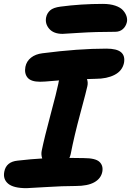

<svg xmlns="http://www.w3.org/2000/svg" viewBox="-30 -960 676 991"><path d="M293 -785.2Q247.1 -785.2 224.4 -811Q201.7 -836.9 208 -870.1Q212.4 -891.6 228.5 -906.2Q244.6 -920.9 282.2 -925.8Q388.2 -939.9 501 -939.9Q538.1 -939.9 565.2 -930.7Q592.3 -921.4 605.2 -906.5Q618.2 -891.6 623 -876.2Q627.9 -860.8 625 -846.2Q619.6 -823.2 603.8 -809.6Q587.9 -795.9 564.9 -795.9Q463.4 -795.9 379.4 -790.5Q295.4 -785.2 293 -785.2ZM106.9 11.2Q39.6 11.2 12 -12Q-15.6 -35.2 -7.8 -74.2Q2 -125 61 -130.9Q133.3 -139.2 188 -142.1Q181.2 -161.6 185.1 -181.2Q199.2 -250 231 -368.4Q262.7 -486.8 271 -527.8Q272.9 -540.5 274.9 -544.9Q259.8 -543.9 238.5 -542Q217.3 -540 202.9 -539.1Q188.5 -538.1 176.8 -538.1Q129.9 -538.1 112.3 -559.3Q94.7 -580.6 101.1 -615.2Q106.9 -644 130.1 -662.4Q153.3 -680.7 189 -685.1Q374 -709 519 -709Q573.2 -709 595 -690.2Q616.7 -671.4 609.9 -634.8Q601.1 -594.2 561.5 -573.7Q522 -553.2 462.9 -553.2Q454.6 -553.2 440.2 -552.5Q425.8 -551.8 418.9 -551.8Q425.3 -534.2 420.9 -515.1Q417 -495.1 384.8 -375.7Q352.5 -256.3 335 -165Q332 -152.3 328.1 -145Q338.4 -145 362.8 -144.5Q387.2 -144 401.9 -144Q462.9 -144 483.4 -124.5Q503.9 -105 498 -73.2Q491.2 -38.6 457 -19.3Q422.9 0 360.8 0Q293.9 0 206.3 5.6Q118.7 11.2 106.9 11.2Z"/></svg>

Font: Shantell Sans Normal
Style: Bold Italic
Weight: 700
Italic angle: -11.31°
Designer: Stephen Nixon, Anya Danilova, Shantell Martin
Foundry: Arrow Type
Version: Version 1.006;[559af2be0]